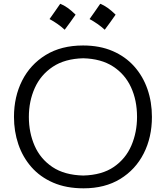

<svg xmlns="http://www.w3.org/2000/svg" viewBox="-20 -1002 892 1033"><path d="M429.7 11.2Q336.4 11.2 266.1 -19.3Q195.8 -49.8 148.9 -103.3Q102.1 -156.7 78.6 -226.1Q55.2 -295.4 55.2 -373Q55.2 -481.4 99.1 -568.4Q143.1 -655.3 226.3 -706.3Q309.6 -757.3 426.8 -757.3Q516.6 -757.3 585.7 -727.5Q654.8 -697.8 701.9 -645Q749 -592.3 773.2 -522.7Q797.4 -453.1 797.4 -373Q797.4 -263.2 753.2 -176.3Q709 -89.4 626.7 -39.1Q544.4 11.2 429.7 11.2ZM427.7 -57.6Q528.8 -60.1 592.8 -104.2Q656.7 -148.4 687 -219.5Q717.3 -290.5 717.3 -373Q717.3 -462.4 684.8 -532.7Q652.3 -603 588.1 -644.5Q523.9 -686 427.7 -688.5Q328.6 -686 263.7 -642.6Q198.7 -599.1 167 -528.3Q135.3 -457.5 135.3 -373Q135.3 -288.6 166.3 -217.8Q197.3 -147 262 -103.5Q326.7 -60.1 427.7 -57.6ZM519.3 -981.7Q557.4 -967.2 602 -923.1Q573 -881.2 543.5 -842Q525.2 -858.7 504.5 -873.2Q483.8 -887.7 461.8 -899.5Q476.9 -919.9 490.5 -940.1Q504.2 -960.2 519.3 -981.7ZM304 -981.7Q342.1 -967.2 386.7 -923.1Q357.7 -881.2 328.1 -842Q309.9 -858.7 289.2 -873.2Q268.5 -887.7 246.5 -899.5Q261.5 -919.9 275.2 -940.1Q288.9 -960.2 304 -981.7Z"/></svg>

Font: Pinar Regular
Style: Regular
Weight: 400
Designer: Amin Abedi
Version: Version 3.000